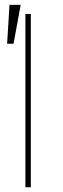

<svg xmlns="http://www.w3.org/2000/svg" viewBox="-20 -786 263 806"><path d="M109.4 -727.3V0H86.6V-727.3ZM9.9 -602.3 19.9 -765.6H66.8L36.9 -602.3Z"/></svg>

Font: Inter UI Thin
Style: Regular
Weight: 100
Designer: Rasmus Andersson
Foundry: rsms
Version: 3.2;8d6f07862